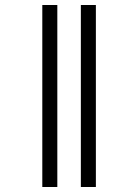

<svg xmlns="http://www.w3.org/2000/svg" viewBox="-20 -682 477 767"><path d="M149 -662V65H209V-662ZM303 -662V65H363V-662Z"/></svg>

Font: Noto Serif Sinhala ExtraCondensed
Style: Regular
Weight: 400
Width: 2
Designer: Jelle Bosma - Monotype Design Team
Foundry: Monotype Imaging Inc.
Version: Version 2.007